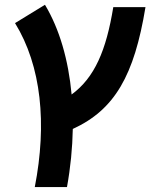

<svg xmlns="http://www.w3.org/2000/svg" viewBox="-20 -547 626 792"><path d="M123.5 224.6H256.3C271 143.6 278.8 63 280.3 -15.1C453.1 -94.2 533.7 -235.4 580.1 -517.6H447.3C418 -338.4 370.1 -226.6 275.4 -157.2C262.2 -299.8 225.6 -427.2 165.5 -527.3L42 -451.7C150.9 -274.9 174.3 -36.1 123.5 224.6Z"/></svg>

Font: Cascadia Code NF
Style: Bold Italic
Weight: 700
Italic angle: -10°
Monospace: yes
Designer: Aaron Bell
Foundry: Saja Typeworks
Version: Version 2404.023